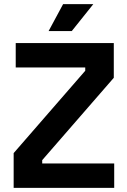

<svg xmlns="http://www.w3.org/2000/svg" viewBox="-20 -908 616 928"><path d="M532 0H46V-168L392 -566V-582H56V-700H530V-532L184 -134V-118H532ZM327 -758H215L285 -888H431Z"/></svg>

Font: Space Grotesk Variable Light
Style: Regular
Weight: 300
Designer: Florian Karsten
Foundry: Florian Karsten
Version: Version 2.000